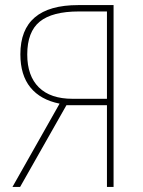

<svg xmlns="http://www.w3.org/2000/svg" viewBox="-20 -734 560 754"><path d="M29 0 214 -327Q139 -342 99.5 -390.5Q60 -439 60 -521Q60 -714 287 -714H426V0H400V-321H241L59 0ZM265 -346H400V-689H290Q185 -689 136 -649Q87 -609 87 -520Q87 -436 132.5 -391Q178 -346 265 -346Z"/></svg>

Font: Noto Sans SemiCondensed Thin
Style: Regular
Weight: 100
Width: 4
Designer: Monotype Design Team
Foundry: Monotype Imaging Inc.
Version: Version 2.013; ttfautohint (v1.8.4.7-5d5b)